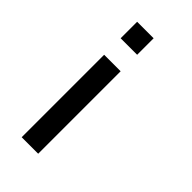

<svg xmlns="http://www.w3.org/2000/svg" viewBox="-264 -827 1029 1029"><g transform="rotate(45 250.0 -312.5)"><path d="M125 125V-500H250V125ZM125 -625V-750H250V-625Z"/></g></svg>

Font: GalmuriMono7 Regular
Style: Regular
Weight: 400
Designer: Lee Minseo (quiple)
Version: Version 2.399;hotconv 1.1.1;makeotfexe 2.6.0 DEVELOPMENT